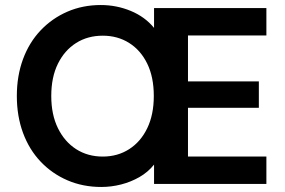

<svg xmlns="http://www.w3.org/2000/svg" viewBox="-20 -732 1135 764"><path d="M383 12Q310 12 248.5 -14.5Q187 -41 141.5 -89Q96 -137 71.5 -203.5Q47 -270 47 -350Q47 -430 71.5 -496.5Q96 -563 141.5 -611Q187 -659 248 -685.5Q309 -712 381 -712Q444 -712 500.5 -688.5Q557 -665 593 -621V-700H1040V-591H728V-408H1010V-303H728V-109H1040V0H593V-77Q569 -47 535 -27.5Q501 -8 462 2Q423 12 383 12ZM389 -109Q448 -109 494 -138.5Q540 -168 566 -222Q592 -276 592 -350Q592 -425 566 -478.5Q540 -532 494 -561Q448 -590 389 -590Q329 -590 283 -561Q237 -532 210.5 -478.5Q184 -425 184 -350Q184 -276 210.5 -222Q237 -168 283 -138.5Q329 -109 389 -109Z"/></svg>

Font: DM Sans 12pt
Style: Bold
Weight: 700
Version: Version 4.004;gftools[0.9.30]